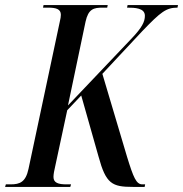

<svg xmlns="http://www.w3.org/2000/svg" viewBox="-50 -734 719 754"><path d="M-30 0H226L229 -10H211C179 -10 160 -16 160 -39C160 -50 163 -65 167 -82L214 -301L269 -359L337 -119C366 -12 390 0 472 0H518L520 -10H509C485 -10 474 -37 449 -118L352 -444L509 -612C582 -688 603 -704 647 -704L649 -714H451L449 -704C479 -704 519 -703 519 -672C519 -649 508 -626 467 -583L217 -320L286 -649C297 -699 318 -704 353 -704H371L373 -714H121L119 -704H139C171 -704 189 -698 189 -676C189 -670 188 -661 184 -645L62 -71C51 -19 28 -10 -8 -10H-27Z"/></svg>

Font: Noto Serif Display ExtraCondensed Medium
Style: Italic
Weight: 500
Width: 2
Italic angle: -12°
Designer: Monotype Design Team
Foundry: Monotype Imaging Inc.
Version: Version 2.009